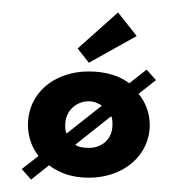

<svg xmlns="http://www.w3.org/2000/svg" viewBox="-20 -282 285 309"><path d="M105 -204 123 -181 200 -224 170 -262ZM123 -44C115 -44 107 -45 101 -49L159 -95C161 -91 161 -86 161 -81C161 -59 145 -44 123 -44ZM85 -81C85 -103 102 -119 123 -119C131 -119 138 -116 144 -112L87 -67C85 -71 85 -76 85 -81ZM231 -153 216 -170 188 -148C171 -161 148 -167 123 -167C67 -167 25 -132 25 -81C25 -62 31 -45 42 -31L15 -10L30 7L59 -16C76 -3 97 4 123 4C179 4 221 -32 221 -81C221 -100 214 -118 203 -131Z"/></svg>

Font: Hussar Tani
Style: Dwa
Weight: 700
Foundry: Cannot Into Space Fonts
Version: Version 0.92